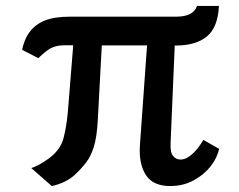

<svg xmlns="http://www.w3.org/2000/svg" viewBox="-20 -613 804 645"><path d="M85 -48.5Q92 -50 108.2 -58.2Q124.5 -66.5 142.5 -79.5Q182.5 -108.5 193 -147.5Q203.5 -186.5 208 -238L226 -461H198.5Q163.5 -461 142.8 -446.2Q122 -431.5 109 -417.5L54.5 -445.5Q55.5 -455 62.2 -473.2Q69 -491.5 78.5 -504Q98 -531 130.5 -544Q163 -557 215.5 -557H572Q629.5 -557 642 -593H715.5Q712 -521 675 -490.5Q638 -460 570 -460H567L553 -131.5Q551.5 -100 561.8 -88.5Q572 -77 586 -77Q601.5 -77 616.5 -88Q631.5 -99 643.8 -114.5Q656 -130 663 -143L716 -113Q710 -83 687.5 -54.2Q665 -25.5 630 -6.8Q595 12 551.5 12Q494 12 470 -25.2Q446 -62.5 450 -124.5L474 -460.5H322L308.5 -209Q305.5 -153.5 295.5 -120.8Q285.5 -88 269 -66.8Q252.5 -45.5 230.5 -25Q200 2 154 12Z"/></svg>

Font: Merriweather Sans
Style: Regular
Weight: 400
Designer: Eben Sorkin
Foundry: Eben Sorkin
Version: Version 1.008; ttfautohint (v1.7.19-72a1) -l 8 -r 50 -G 200 